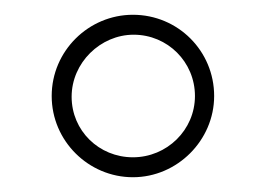

<svg xmlns="http://www.w3.org/2000/svg" viewBox="-20 -740 360 260"><path d="M160 -720C100 -720 50 -671 50 -610C50 -549 100 -500 160 -500C220 -500 270 -550 270 -610C270 -671 221 -720 160 -720ZM160 -527C114 -527 77 -563 77 -609C77 -655 116 -693 161 -693C207 -693 244 -656 244 -610C244 -564 206 -527 160 -527Z"/></svg>

Font: Perun ExtraLight
Style: Regular
Weight: 200
Foundry: Copyright (c) Stefan Peev, Context Ltd, 2016
Version: Version 1.089